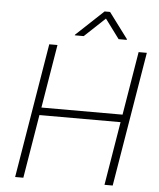

<svg xmlns="http://www.w3.org/2000/svg" viewBox="-61 -981 858 1033"><g transform="rotate(5 368.5 -464.5)"><path d="M59.7 0 180.4 -727.3H224.8L168 -384.6H606.2L663 -727.3H707.4L586.6 0H542.3L599.1 -343.4H160.9L104 0ZM312.9 -787.3 313.9 -790.8 461.6 -929.3H491.1L594.5 -790.8L593 -787.3H549.7L472.3 -891.7L361.2 -787.3Z"/></g></svg>

Font: Inter P Extra Light
Style: Italic
Weight: 200
Italic angle: 9.39999°
Designer: Rasmus Andersson
Foundry: rsms
Version: Version 3.018;git-588b23468